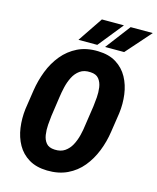

<svg xmlns="http://www.w3.org/2000/svg" viewBox="-132 -992 893 1092"><g transform="rotate(15 315.0 -445.5)"><path d="M563.5 -411.1 546.4 -297.9Q537.6 -237.3 515.4 -181.4Q493.2 -125.5 457.3 -81.8Q421.4 -38.1 369.6 -13.4Q317.9 11.2 250.5 9.8Q186 8.3 142.6 -18.1Q99.1 -44.4 74.7 -87.9Q50.3 -131.3 42.7 -185.5Q35.2 -239.7 42 -296.4L59.1 -409.7Q68.4 -470.2 90.1 -526.4Q111.8 -582.5 148.4 -627.2Q185.1 -671.9 236.8 -697.3Q288.6 -722.7 356.9 -720.7Q421.4 -719.2 464.6 -692.1Q507.8 -665 532 -620.8Q556.2 -576.7 563.5 -522Q570.8 -467.3 563.5 -411.1ZM394.5 -296.4 411.6 -411.6Q414.6 -434.6 417 -464.8Q419.4 -495.1 415.3 -524.2Q411.1 -553.2 395.3 -573Q379.4 -592.8 345.7 -594.2Q308.1 -596.7 283.7 -579.3Q259.3 -562 244.9 -533.4Q230.5 -504.9 222.9 -472.4Q215.3 -439.9 211.4 -410.6L194.8 -295.9Q191.9 -272.9 189.7 -242.9Q187.5 -212.9 191.7 -184.3Q195.8 -155.8 211.7 -136.7Q227.5 -117.7 261.2 -116.2Q297.9 -114.3 322 -131.1Q346.2 -147.9 360.8 -175.8Q375.5 -203.6 383.3 -235.6Q391.1 -267.6 394.5 -296.4ZM388.2 -754.4 499.5 -900.9H629.9L500.5 -754.4ZM231.4 -754.4 330.1 -900.9H460L342.3 -754.4Z"/></g></svg>

Font: Roboto Condensed ExtraBold
Style: Italic
Weight: 800
Italic angle: -12°
Designer: Christian Robertson
Foundry: Google
Version: Version 3.008; 2023